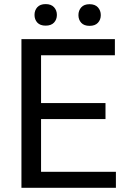

<svg xmlns="http://www.w3.org/2000/svg" viewBox="-20 -898 608 918"><path d="M484.4 -328.6H176.3V-76.7H534.2V0H82.5V-710.9H529.3V-633.8H176.3V-405.3H484.4ZM145 -826.7Q145 -848.6 158.4 -863.5Q171.9 -878.4 198.2 -878.4Q224.6 -878.4 238.3 -863.5Q252 -848.6 252 -826.7Q252 -804.7 238.3 -790Q224.6 -775.4 198.2 -775.4Q171.9 -775.4 158.4 -790Q145 -804.7 145 -826.7ZM355 -825.7Q355 -847.7 368.4 -862.8Q381.8 -877.9 408.2 -877.9Q434.6 -877.9 448.2 -862.8Q461.9 -847.7 461.9 -825.7Q461.9 -803.7 448.2 -789.1Q434.6 -774.4 408.2 -774.4Q381.8 -774.4 368.4 -789.1Q355 -803.7 355 -825.7Z"/></svg>

Font: Mardoto
Style: Regular
Weight: 400
Designer: Christian Robertson, Vahan Hovhannisyan
Foundry: Google
Version: Version 1.000